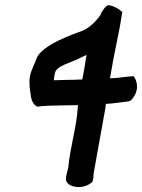

<svg xmlns="http://www.w3.org/2000/svg" viewBox="-20 -726 560 756"><path d="M124 -496C105 -443 87 -435 101 -352C102 -336 111 -312 126 -307L127 -306L145 -308C167 -311 253 -311 287 -312C286 -309 287 -303 286 -300C282 -228 255 -141 249 -67C246 -55 243 -42 240 -30V-27C236 -8 253 5 274 9C299 14 324 7 343 -9C350 -23 347 -35 349 -45C361 -113 372 -173 394 -295L397 -317C424 -318 453 -323 480 -326C483 -326 489 -327 494 -330C530 -363 522 -407 506 -426H504C504 -426 482 -424 481 -424H480C456 -421 437 -418 413 -418L427 -496L452 -621C455 -639 458 -657 461 -676L462 -679L460 -680C447 -691 432 -701 411 -705C399 -711 382 -680 381 -679L379 -677V-676C377 -671 376 -667 372 -662C354 -638 328 -613 302 -604C276 -594 144 -550 124 -496ZM196 -437C202 -469 258 -477 306 -503C311 -505 315 -506 321 -510C319 -499 316 -482 313 -461C311 -447 307 -431 304 -413C283 -413 278 -412 278 -412C273 -412 211 -411 192 -410C192 -418 194 -427 196 -437ZM492 -327 494 -329Z"/></svg>

Font: Vapor
Style: SbdObl
Weight: 600
Foundry: Cannot Into Space Fonts
Version: Version 0.179